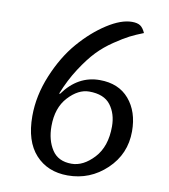

<svg xmlns="http://www.w3.org/2000/svg" viewBox="-92 -904 884 1007"><g transform="rotate(10 350.0 -401.0)"><path d="M336 25Q229 25 164.5 -45.5Q100 -116 100 -250Q100 -359 145.5 -468.5Q191 -578 257 -654.5Q323 -731 397.5 -779Q472 -827 530 -827Q558 -827 573.5 -817Q589 -807 601 -780Q560 -764 529.5 -748.5Q499 -733 451.5 -701Q404 -669 367 -630.5Q330 -592 289 -529Q248 -466 218 -390H223Q300 -497 416 -497Q517 -497 573 -431.5Q629 -366 629 -261Q629 -140 542 -57.5Q455 25 336 25ZM345 -39Q408 -39 464.5 -100Q521 -161 521 -268Q521 -336 486 -382Q451 -428 372 -428Q314 -428 261 -370.5Q208 -313 208 -215Q208 -141 241 -90Q274 -39 345 -39Z"/></g></svg>

Font: Lemonada Light
Style: Regular
Weight: 300
Designer: Mohamed Gaber (Arabic), Eduardo Tunni (Latin)
Foundry: Kief Type Foundry
Version: Version 4.004